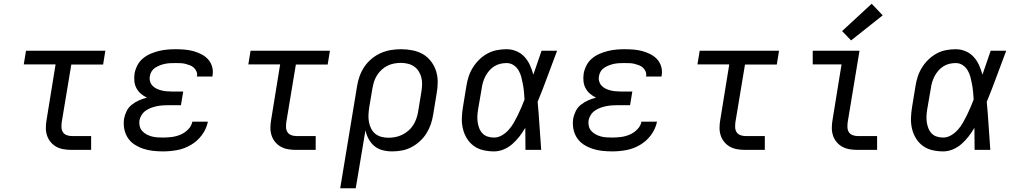

<svg xmlns="http://www.w3.org/2000/svg" viewBox="-20 -801 5440 1026"><path d="M363 0Q341 0 320 -3.5Q299 -7 281.5 -16.5Q264 -26 251 -41.5Q238 -57 231.5 -76.5Q225 -96 225 -117.5Q225 -139 229 -161L277 -457H107L119 -530H543L531 -456H361L310 -149Q308 -135 308.5 -120.5Q309 -106 316 -95Q323 -84 336 -79Q349 -74 363 -74H467V0Z M852 8Q824 8 797 5Q770 2 745 -6.5Q720 -15 698.5 -29Q677 -43 663 -64.5Q649 -86 644 -112.5Q639 -139 643 -167Q647 -188 657 -208Q667 -228 685 -242Q703 -256 723.5 -265Q744 -274 765 -279Q747 -288 732.5 -300.5Q718 -313 709 -330Q700 -347 698 -367Q696 -387 699 -408Q703 -430 714 -451.5Q725 -473 743.5 -488.5Q762 -504 784 -513.5Q806 -523 828.5 -528.5Q851 -534 873.5 -536Q896 -538 918 -538Q942 -538 966 -536Q990 -534 1012.5 -528Q1035 -522 1055.5 -511.5Q1076 -501 1091 -485Q1106 -469 1113 -446Q1120 -423 1116 -400Q1116 -398 1115.5 -396Q1115 -394 1115 -392H1032Q1032 -393 1032 -394Q1032 -395 1033 -396Q1035 -408 1029.5 -420Q1024 -432 1015 -440Q1006 -448 994 -452.5Q982 -457 970 -460Q958 -463 944.5 -463.5Q931 -464 918 -464Q905 -464 891.5 -463.5Q878 -463 864.5 -460.5Q851 -458 837.5 -453Q824 -448 811.5 -440.5Q799 -433 791 -421Q783 -409 781 -395Q778 -381 781.5 -367.5Q785 -354 794 -344Q803 -334 815 -328Q827 -322 840 -318.5Q853 -315 867 -313.5Q881 -312 895 -312H959L947 -239H883Q868 -239 852 -238Q836 -237 820.5 -234Q805 -231 789.5 -225.5Q774 -220 760 -210.5Q746 -201 737 -187Q728 -173 725 -157Q723 -142 726.5 -127Q730 -112 740 -101Q750 -90 763 -83Q776 -76 790.5 -72Q805 -68 820.5 -67Q836 -66 852 -66Q875 -66 898.5 -69Q922 -72 944.5 -81.5Q967 -91 985 -109Q1003 -127 1008 -151H1091Q1083 -112 1059 -79.5Q1035 -47 1000 -26.5Q965 -6 927 1Q889 8 852 8Z M1563 0Q1541 0 1520 -3.5Q1499 -7 1481.5 -16.5Q1464 -26 1451 -41.5Q1438 -57 1431.5 -76.5Q1425 -96 1425 -117.5Q1425 -139 1429 -161L1477 -457H1307L1319 -530H1743L1731 -456H1561L1510 -149Q1508 -135 1508.5 -120.5Q1509 -106 1516 -95Q1523 -84 1536 -79Q1549 -74 1563 -74H1667V0Z M1798 205 1888 -340Q1892 -367 1901.5 -393.5Q1911 -420 1927 -444Q1943 -468 1966 -487Q1989 -506 2015 -517.5Q2041 -529 2068.5 -533.5Q2096 -538 2123 -538Q2154 -538 2184.5 -532Q2215 -526 2240 -511.5Q2265 -497 2283 -473.5Q2301 -450 2310 -422Q2319 -394 2319 -362.5Q2319 -331 2313 -300L2295 -190Q2291 -164 2282.5 -138.5Q2274 -113 2259.5 -89.5Q2245 -66 2224.5 -47Q2204 -28 2179.5 -15Q2155 -2 2128.5 3Q2102 8 2076 8Q2049 8 2024 1.5Q1999 -5 1980.5 -20.5Q1962 -36 1950 -58Q1938 -80 1933 -105L1881 205ZM2056 -65Q2074 -65 2092.5 -68.5Q2111 -72 2128.5 -80.5Q2146 -89 2161.5 -102Q2177 -115 2187.5 -131.5Q2198 -148 2204.5 -166Q2211 -184 2214 -202L2232 -312Q2235 -331 2235.5 -350.5Q2236 -370 2231.5 -387.5Q2227 -405 2217 -420.5Q2207 -436 2192.5 -446Q2178 -456 2159.5 -460.5Q2141 -465 2122 -465Q2104 -465 2085.5 -461.5Q2067 -458 2050 -449.5Q2033 -441 2018.5 -427.5Q2004 -414 1994 -397.5Q1984 -381 1978.5 -363.5Q1973 -346 1970 -328L1953 -227Q1950 -207 1949 -187.5Q1948 -168 1951.5 -149.5Q1955 -131 1963 -114.5Q1971 -98 1985 -86.5Q1999 -75 2017.5 -70Q2036 -65 2056 -65Z M2620 8Q2591 8 2562.5 1.5Q2534 -5 2511.5 -21.5Q2489 -38 2474.5 -62Q2460 -86 2453.5 -113.5Q2447 -141 2448 -170.5Q2449 -200 2454 -230L2472 -340Q2476 -366 2484 -391Q2492 -416 2506.5 -439.5Q2521 -463 2541 -482.5Q2561 -502 2585 -515Q2609 -528 2635 -533Q2661 -538 2687 -538Q2715 -538 2740.5 -527Q2766 -516 2783.5 -496.5Q2801 -477 2812 -452.5Q2823 -428 2830 -402Q2841 -434 2852 -466Q2863 -498 2874 -530H2957Q2931 -462 2906 -393.5Q2881 -325 2853 -257Q2859 -193 2863 -128.5Q2867 -64 2872 0H2788Q2788 -30 2787.5 -59.5Q2787 -89 2787 -118Q2773 -94 2756 -72Q2739 -50 2718 -31.5Q2697 -13 2671.5 -2.5Q2646 8 2620 8ZM2620 -66Q2642 -66 2662.5 -78Q2683 -90 2698.5 -107.5Q2714 -125 2725.5 -145Q2737 -165 2747 -185.5Q2757 -206 2766 -227Q2775 -248 2783 -269Q2782 -289 2780 -309.5Q2778 -330 2774.5 -349.5Q2771 -369 2766 -388.5Q2761 -408 2751 -425Q2741 -442 2724.5 -453Q2708 -464 2687 -464Q2670 -464 2653 -460Q2636 -456 2621 -446.5Q2606 -437 2594 -423Q2582 -409 2574 -393.5Q2566 -378 2561 -361.5Q2556 -345 2554 -328L2535 -218Q2532 -200 2531 -182.5Q2530 -165 2532.5 -148Q2535 -131 2541 -115.5Q2547 -100 2558.5 -88Q2570 -76 2586.5 -71Q2603 -66 2620 -66Z M3252 8Q3224 8 3197 5Q3170 2 3145 -6.5Q3120 -15 3098.5 -29Q3077 -43 3063 -64.5Q3049 -86 3044 -112.5Q3039 -139 3043 -167Q3047 -188 3057 -208Q3067 -228 3085 -242Q3103 -256 3123.5 -265Q3144 -274 3165 -279Q3147 -288 3132.5 -300.5Q3118 -313 3109 -330Q3100 -347 3098 -367Q3096 -387 3099 -408Q3103 -430 3114 -451.5Q3125 -473 3143.5 -488.5Q3162 -504 3184 -513.5Q3206 -523 3228.5 -528.5Q3251 -534 3273.5 -536Q3296 -538 3318 -538Q3342 -538 3366 -536Q3390 -534 3412.5 -528Q3435 -522 3455.5 -511.5Q3476 -501 3491 -485Q3506 -469 3513 -446Q3520 -423 3516 -400Q3516 -398 3515.5 -396Q3515 -394 3515 -392H3432Q3432 -393 3432 -394Q3432 -395 3433 -396Q3435 -408 3429.5 -420Q3424 -432 3415 -440Q3406 -448 3394 -452.5Q3382 -457 3370 -460Q3358 -463 3344.5 -463.5Q3331 -464 3318 -464Q3305 -464 3291.5 -463.5Q3278 -463 3264.5 -460.5Q3251 -458 3237.5 -453Q3224 -448 3211.5 -440.5Q3199 -433 3191 -421Q3183 -409 3181 -395Q3178 -381 3181.5 -367.5Q3185 -354 3194 -344Q3203 -334 3215 -328Q3227 -322 3240 -318.5Q3253 -315 3267 -313.5Q3281 -312 3295 -312H3359L3347 -239H3283Q3268 -239 3252 -238Q3236 -237 3220.5 -234Q3205 -231 3189.5 -225.5Q3174 -220 3160 -210.5Q3146 -201 3137 -187Q3128 -173 3125 -157Q3123 -142 3126.5 -127Q3130 -112 3140 -101Q3150 -90 3163 -83Q3176 -76 3190.5 -72Q3205 -68 3220.5 -67Q3236 -66 3252 -66Q3275 -66 3298.5 -69Q3322 -72 3344.5 -81.5Q3367 -91 3385 -109Q3403 -127 3408 -151H3491Q3483 -112 3459 -79.5Q3435 -47 3400 -26.5Q3365 -6 3327 1Q3289 8 3252 8Z M3963 0Q3941 0 3920 -3.5Q3899 -7 3881.5 -16.5Q3864 -26 3851 -41.5Q3838 -57 3831.5 -76.5Q3825 -96 3825 -117.5Q3825 -139 3829 -161L3877 -457H3707L3719 -530H4143L4131 -456H3961L3910 -149Q3908 -135 3908.5 -120.5Q3909 -106 3916 -95Q3923 -84 3936 -79Q3949 -74 3963 -74H4067V0Z M4563 0Q4541 0 4520 -3.5Q4499 -7 4481.5 -16.5Q4464 -26 4451 -41.5Q4438 -57 4431.5 -76.5Q4425 -96 4425 -117.5Q4425 -139 4429 -161L4477 -457H4323V-530H4573L4510 -149Q4508 -135 4508.5 -120.5Q4509 -106 4516 -95Q4523 -84 4536 -79Q4549 -74 4563 -74H4667V0ZM4528 -585 4480 -635 4638 -781 4697 -719Z M5020 8Q4991 8 4962.5 1.5Q4934 -5 4911.5 -21.5Q4889 -38 4874.5 -62Q4860 -86 4853.5 -113.5Q4847 -141 4848 -170.5Q4849 -200 4854 -230L4872 -340Q4876 -366 4884 -391Q4892 -416 4906.5 -439.5Q4921 -463 4941 -482.5Q4961 -502 4985 -515Q5009 -528 5035 -533Q5061 -538 5087 -538Q5115 -538 5140.5 -527Q5166 -516 5183.5 -496.5Q5201 -477 5212 -452.5Q5223 -428 5230 -402Q5241 -434 5252 -466Q5263 -498 5274 -530H5357Q5331 -462 5306 -393.5Q5281 -325 5253 -257Q5259 -193 5263 -128.5Q5267 -64 5272 0H5188Q5188 -30 5187.5 -59.5Q5187 -89 5187 -118Q5173 -94 5156 -72Q5139 -50 5118 -31.5Q5097 -13 5071.5 -2.5Q5046 8 5020 8ZM5020 -66Q5042 -66 5062.5 -78Q5083 -90 5098.5 -107.5Q5114 -125 5125.5 -145Q5137 -165 5147 -185.5Q5157 -206 5166 -227Q5175 -248 5183 -269Q5182 -289 5180 -309.5Q5178 -330 5174.5 -349.5Q5171 -369 5166 -388.5Q5161 -408 5151 -425Q5141 -442 5124.5 -453Q5108 -464 5087 -464Q5070 -464 5053 -460Q5036 -456 5021 -446.5Q5006 -437 4994 -423Q4982 -409 4974 -393.5Q4966 -378 4961 -361.5Q4956 -345 4954 -328L4935 -218Q4932 -200 4931 -182.5Q4930 -165 4932.5 -148Q4935 -131 4941 -115.5Q4947 -100 4958.5 -88Q4970 -76 4986.5 -71Q5003 -66 5020 -66Z"/></svg>

Font: Iosevka Curly Extended Oblique
Style: Regular
Weight: 400
Width: 7
Italic angle: -9°
Monospace: yes
Designer: Belleve Invis
Foundry: Belleve Invis
Version: Version 11.1.0; ttfautohint (v1.8.3)